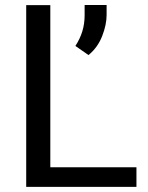

<svg xmlns="http://www.w3.org/2000/svg" viewBox="-20 -731 579 751"><path d="M513.7 -76.7V0H82.5V-710.9H176.8V-76.7ZM397 -711.4V-672.9Q397 -634.3 379.6 -589.8Q362.3 -545.4 326.2 -515.6L274.9 -551.3Q293 -579.1 302 -608.4Q311 -637.7 311 -671.9V-711.4Z"/></svg>

Font: Vazirmatn RD UI
Style: Regular
Weight: 400
Designer: Saber Rastikerdar
Foundry: Saber Rastikerdar
Version: Version 33.003